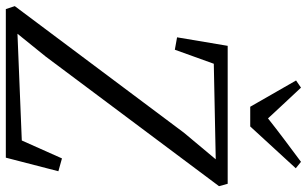

<svg xmlns="http://www.w3.org/2000/svg" viewBox="-218 -816 1028 643"><g transform="rotate(90 295.5 -494.0)"><path d="M4 0 -6 -30 418 -596.5 507 -703 187 -696.5 140 -566 98.5 -573.5 127 -743H589L597 -714L162.5 -133L86.5 -39L444 -53.5L504 -188L547 -176L501.5 0ZM331 -818.5 243 -972 267 -988.5Q292.5 -961 318.2 -933.8Q344 -906.5 370 -878Q404 -905 440.2 -932.2Q476.5 -959.5 515.5 -988.5L537 -971L397 -818.5Z"/></g></svg>

Font: Merriweather 60pt Light
Style: Italic
Weight: 300
Italic angle: -7.8°
Version: Version 2.101